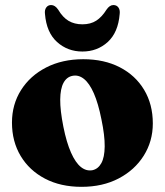

<svg xmlns="http://www.w3.org/2000/svg" viewBox="-20 -728 654 762"><path d="M310.5 -493Q393.5 -493 455.5 -461Q517.5 -429 552 -371.5Q586.5 -314 586.5 -238Q586.5 -167.5 550.5 -110.2Q514.5 -53 451 -19.8Q387.5 13.5 303.5 13.5Q220.5 13.5 158.5 -19Q96.5 -51.5 62 -109Q27.5 -166.5 27.5 -241.5Q27.5 -313.5 63.5 -370.5Q99.5 -427.5 163.2 -460.2Q227 -493 310.5 -493ZM347 -52.5Q369.5 -57.5 382.2 -80.5Q395 -103.5 395.5 -146.8Q396 -190 382.5 -254.5Q370 -317.5 352.5 -357.5Q335 -397.5 313.2 -414.8Q291.5 -432 267.5 -427Q244.5 -422.5 232 -399.2Q219.5 -376 219 -333.2Q218.5 -290.5 231.5 -225Q244 -162.5 261.8 -122.5Q279.5 -82.5 301 -65.2Q322.5 -48 347 -52.5ZM307 -631.5Q339.5 -631.5 362 -646Q384.5 -660.5 402.5 -689.5Q415 -708 430 -708Q443 -708 450 -698.2Q457 -688.5 455 -672.5Q449 -599 407.5 -561.2Q366 -523.5 307 -523.5Q248.5 -523.5 206.5 -561.2Q164.5 -599 158.5 -672.5Q156.5 -688.5 163.5 -698.2Q170.5 -708 183 -708Q198.5 -708 211 -689.5Q229 -659 252.2 -645.2Q275.5 -631.5 307 -631.5Z"/></svg>

Font: Fraunces ExtraBold
Style: Regular
Weight: 800
Version: Version 1.000;[b76b70a41]